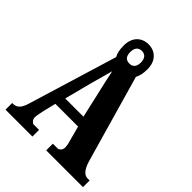

<svg xmlns="http://www.w3.org/2000/svg" viewBox="-242 -1008 1141 1141"><g transform="rotate(45 328.5 -438.0)"><path d="M6 0H232V-56H185C180 -56 161 -69 161 -91C161 -110 169 -140 172 -156L191 -234H382L407 -140C411 -129 416 -108 416 -90C416 -66 394 -56 391 -56H348V0H657V-56H639C617 -56 592 -73 574 -133L416 -686C427 -705 433 -731 433 -767C433 -838 389 -876 333 -876C277 -876 233 -838 233 -767C233 -731 239 -704 250 -686L80 -127C63 -68 40 -56 11 -56H6ZM333 -714C304 -714 288 -730 288 -767C288 -806 308 -820 333 -820C356 -820 377 -806 377 -767C377 -728 357 -714 333 -714ZM210 -298 253 -465C263 -503 283 -574 293 -610C302 -567 316 -502 326 -461L363 -298Z"/></g></svg>

Font: Noto Serif Hebrew ExtraCondensed Black
Style: Regular
Weight: 900
Width: 2
Designer: Monotype Design Team
Foundry: Monotype Imaging Inc.
Version: Version 2.004